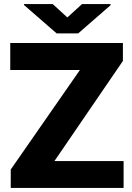

<svg xmlns="http://www.w3.org/2000/svg" viewBox="-20 -922 650 942"><path d="M586.4 -131.8V0H32.7V-90.3L372.1 -578.6H30.3V-710.9H583V-623L247.1 -131.8ZM238.8 -901.9 310.5 -836.4 382.3 -901.9H522.5V-896.5L363.8 -758.3H257.8L97.7 -897.5V-901.9Z"/></svg>

Font: Vazirmatn UI FD Black
Style: Regular
Weight: 900
Designer: Saber Rastikerdar
Foundry: Saber Rastikerdar
Version: Version 33.003